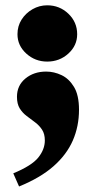

<svg xmlns="http://www.w3.org/2000/svg" viewBox="-20 -465 352 713"><path d="M50.8 227.5 29.3 178.7Q97.7 150.4 122.1 120.1Q146.5 89.8 146.5 56.6Q146.5 32.2 136.2 16.6Q126 1 110.4 -10.7Q94.7 -22.5 79.1 -34.2Q63.5 -45.9 53.2 -62.5Q43 -79.1 43 -105.5Q43 -147.5 74.2 -173.3Q105.5 -199.2 151.4 -199.2Q180.7 -199.2 208.5 -186Q236.3 -172.9 254.9 -142.1Q273.4 -111.3 273.4 -57.6Q273.4 3.9 250.5 56.6Q227.5 109.4 178.7 152.3Q129.9 195.3 50.8 227.5ZM155.3 -236.3Q110.4 -236.3 77.6 -266.1Q44.9 -295.9 44.9 -337.9Q44.9 -368.2 60.1 -392.1Q75.2 -416 100.6 -430.7Q126 -445.3 155.3 -445.3Q201.2 -445.3 233.9 -414.1Q266.6 -382.8 266.6 -337.9Q266.6 -295.9 233.9 -266.1Q201.2 -236.3 155.3 -236.3Z"/></svg>

Font: Crimson Pro Black
Style: Regular
Weight: 900
Designer: Jacques Le Bailly
Foundry: Baron von Fonthausen
Version: Version 1.003